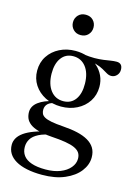

<svg xmlns="http://www.w3.org/2000/svg" viewBox="-135 -724 753 1057"><g transform="rotate(15 242.0 -195.0)"><path d="M212.5 261.5Q164 261.5 126 253.5Q88 245.5 62 230.2Q36 215 22.8 193.5Q9.5 172 9.5 144Q9.5 124 19.8 106Q30 88 52.2 72.2Q74.5 56.5 109 43.8Q143.5 31 192.5 20.5H218.5V32.5Q166.5 41 136.8 56.2Q107 71.5 94.5 92Q82 112.5 82 137Q82 165.5 97.2 186Q112.5 206.5 144 217.2Q175.5 228 223.5 228Q271.5 228 307 214Q342.5 200 362.2 176.2Q382 152.5 382 125Q382 105 372.8 91.2Q363.5 77.5 343.2 68.2Q323 59 290 53.5Q257 48 209 45Q162 41.5 132 32.8Q102 24 85 10.8Q68 -2.5 61.2 -19Q54.5 -35.5 54.5 -54Q54.5 -88.5 86.2 -112.2Q118 -136 172 -147.5L184 -138.5Q156 -135 141.5 -121.5Q127 -108 127 -86.5Q127 -74.5 131.5 -64.5Q136 -54.5 149 -47Q162 -39.5 188.2 -34.2Q214.5 -29 258 -26Q303 -23 339 -14.8Q375 -6.5 400.5 8.2Q426 23 439.5 45Q453 67 453 98.5Q453 140.5 424.2 177.8Q395.5 215 341.8 238.2Q288 261.5 212.5 261.5ZM216 -128.5Q166.5 -128.5 126.2 -149Q86 -169.5 62.5 -205.2Q39 -241 39 -286.5Q39 -333.5 62.5 -369.2Q86 -405 126.2 -425.2Q166.5 -445.5 216 -445.5Q253.5 -445.5 285.8 -434Q318 -422.5 342.2 -401Q366.5 -379.5 380 -350.8Q393.5 -322 393.5 -287.5Q393.5 -241 370 -205Q346.5 -169 306.2 -148.8Q266 -128.5 216 -128.5ZM221.5 -160.5Q265 -161 289 -194.2Q313 -227.5 312 -284.5Q311 -345 283.5 -379.8Q256 -414.5 210.5 -414Q168 -413.5 143.8 -380.5Q119.5 -347.5 120 -290Q121 -230 148.5 -195Q176 -160 221.5 -160.5ZM278 -412 261.5 -439Q297.5 -434 325.5 -434.2Q353.5 -434.5 375.5 -437.5Q397.5 -440.5 415.5 -443.5Q433.5 -446.5 449.5 -446.5Q466 -446.5 474.8 -437.2Q483.5 -428 483.5 -409Q483.5 -389.5 470.5 -376.2Q457.5 -363 440 -363Q426.5 -363 413.8 -370.5Q401 -378 384.5 -387.5Q368 -397 342.5 -404.5Q317 -412 278 -412ZM219 -536.5Q193 -536.5 176.8 -553.5Q160.5 -570.5 160.5 -594.5Q160.5 -619 176.8 -635.8Q193 -652.5 219 -652.5Q245.5 -652.5 261.5 -635.8Q277.5 -619 277.5 -594.5Q277.5 -570.5 261.5 -553.5Q245.5 -536.5 219 -536.5Z"/></g></svg>

Font: Newsreader 24pt
Style: Regular
Weight: 400
Designer: Hugues Gentile
Foundry: Production Type
Version: Version 1.003